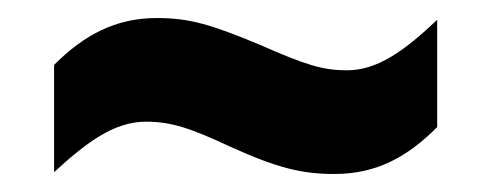

<svg xmlns="http://www.w3.org/2000/svg" viewBox="-20 -430 545 213"><path d="M40 -358V-239C77 -273 107 -295 142 -295C170 -295 191 -288 236 -267C289 -243 316 -237 351 -237C398 -237 432 -256 465 -289V-408C429 -374 399 -352 365 -352C338 -352 319 -358 269 -380C214 -403 190 -410 154 -410C108 -410 73 -391 40 -358Z"/></svg>

Font: Noto Sans Devanagari UI Condensed ExtraBold
Style: Regular
Weight: 800
Width: 3
Designer: Jelle Bosma - Monotype Design Team
Foundry: Monotype Imaging Inc.
Version: Version 2.004